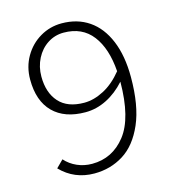

<svg xmlns="http://www.w3.org/2000/svg" viewBox="-108 -805 824 909"><g transform="rotate(-15 304.0 -350.5)"><path d="M79 -56 114 -91Q138 -64 172 -49Q206 -34 245 -34Q345 -34 409 -115.5Q473 -197 474 -375Q433 -329 382.5 -303.5Q332 -278 278 -278Q176 -278 120 -334Q64 -390 64 -495Q64 -557 93 -607Q122 -657 170.5 -685.5Q219 -714 276 -714Q353 -714 409.5 -675.5Q466 -637 497 -562.5Q528 -488 528 -383Q528 -244 489.5 -155.5Q451 -67 387 -27Q323 13 244 13Q146 13 79 -56ZM284 -323Q331 -323 380.5 -349Q430 -375 472 -427Q464 -540 414.5 -604.5Q365 -669 274 -669Q231 -669 195.5 -646Q160 -623 139.5 -583Q119 -543 119 -495Q119 -416 160.5 -369.5Q202 -323 284 -323Z"/></g></svg>

Font: Nebula Sans Light
Style: Regular
Weight: 300
Designer: Paul D. Hunt for Adobe (as Source Sans)
Foundry: Nebula Entertainment & Broadcasting LLC
Version: Version 1.010